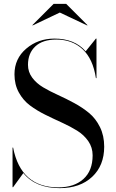

<svg xmlns="http://www.w3.org/2000/svg" viewBox="-20 -960 600 995"><path d="M290 -895 149 -828 148 -830 258 -940H323L433 -830L432 -828ZM48 10H45V-195H48Q88 11 282 11Q364 11 412 -32Q460 -75 460 -155Q460 -196 437.5 -228.5Q415 -261 379.5 -283Q344 -305 301 -324.5Q258 -344 214.5 -365.5Q171 -387 135.5 -413.5Q100 -440 77.5 -481Q55 -522 55 -575Q55 -656 116 -708Q177 -760 262 -760Q367 -760 424 -694L477 -760H480V-555H477Q462 -655 408 -705Q354 -755 272 -755Q201 -755 163 -719.5Q125 -684 125 -624Q125 -587 147 -557.5Q169 -528 203.5 -507.5Q238 -487 280 -468Q322 -449 364.5 -426Q407 -403 441.5 -374.5Q476 -346 498 -301.5Q520 -257 520 -200Q520 -102 457.5 -43.5Q395 15 290 15Q164 15 101 -63Z"/></svg>

Font: Bodoni* 72
Style: Regular
Weight: 400
Version: Version 1.003